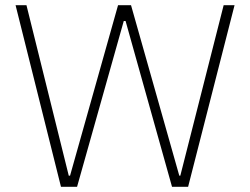

<svg xmlns="http://www.w3.org/2000/svg" viewBox="-20 -720 964 740"><path d="M215 0H277L457 -639H464L643 0H705L884 -700H842L675 -43H671L485 -700H435L250 -43H245L82 -700H40Z"/></svg>

Font: Fixel Display ExtraLight
Style: Regular
Weight: 200
Designer: AlfaBravo + MacPaw
Foundry: Kyrylo Tkachov, Marchela Mozhyna, Serhii Makarenko, Maria Weinstein, Zakhar Kryvoshyya
Version: Version 1.211